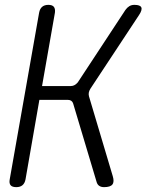

<svg xmlns="http://www.w3.org/2000/svg" viewBox="-20 -760 640 790"><path d="M47 10Q30 10 23.5 2Q17 -6 20 -22L141 -708Q144 -724 153.5 -732Q163 -740 179 -740Q195 -740 201.5 -732Q208 -724 206 -708L153 -406H272Q280 -406 287 -410Q294 -414 300 -421L496 -719Q503 -729 512 -734.5Q521 -740 533 -740Q557 -740 561.5 -729.5Q566 -719 552 -698L352 -395Q347 -387 345.5 -379.5Q344 -372 346 -364L444 -35Q451 -12 442.5 -1Q434 10 408 10Q396 10 388 4.5Q380 -1 377 -13L281 -334Q279 -341 273.5 -345Q268 -349 260 -349H142L85 -22Q82 -6 72.5 2Q63 10 47 10Z"/></svg>

Font: Maple Mono NL ExtraLight
Style: Italic
Weight: 275
Italic angle: -10°
Monospace: yes
Designer: subframe7536
Version: Version 7.000